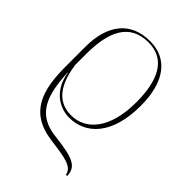

<svg xmlns="http://www.w3.org/2000/svg" viewBox="-225 -636 951 951"><g transform="rotate(45 251.0 -160.5)"><path d="M421 221H430C427 157 388 139 248 123C110 107 76 11 69 -145H70C89 -24 176 10 232 10C347 10 442 -80 442 -282C442 -449 372 -542 248 -542C113 -542 41 -450 41 -296V-158C41 5 75 128 248 151C352 165 413 172 421 221ZM231 -5C159 -5 90 -44 69 -197V-273C69 -425 112 -532 247 -532C367 -532 414 -432 414 -280C414 -91 331 -5 231 -5Z"/></g></svg>

Font: Noto Serif Display Thin
Style: Regular
Weight: 100
Designer: Monotype Design Team
Foundry: Monotype Imaging Inc.
Version: Version 2.009